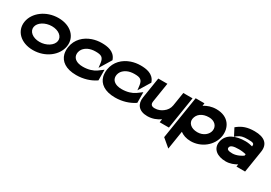

<svg xmlns="http://www.w3.org/2000/svg" viewBox="17 -1240 3151 2233"><g transform="rotate(30 1592.5 -123.5)"><path d="M43 -226C22 -95 126 11 291 11C457 11 593 -95 614 -226C635 -357 532 -462 366 -462C201 -462 64 -357 43 -226ZM165 -226C175 -290 256 -341 347 -341C437 -341 502 -290 492 -226C482 -162 400 -110 310 -110C219 -110 155 -162 165 -226Z M630 -225C625 -192 626 -160 633 -131C655 -48 731 11 872 11C972 11 1057 -19 1116 -57L1129 -66L1128 -208L1063 -160C1023 -132 963 -112 892 -112C869 -112 848 -114 829 -120C779 -135 748 -170 757 -226C760 -242 766 -258 776 -272C805 -311 856 -340 934 -340C1010 -340 1038 -325 1049 -257L1057 -192L1153 -350L1149 -361C1114 -449 1022 -462 947 -462C903 -462 862 -455 823 -442C726 -409 647 -335 630 -225Z M1152 -225C1147 -192 1148 -160 1155 -131C1177 -48 1253 11 1394 11C1494 11 1579 -19 1638 -57L1651 -66L1650 -208L1585 -160C1545 -132 1485 -112 1414 -112C1391 -112 1370 -114 1351 -120C1301 -135 1270 -170 1279 -226C1282 -242 1288 -258 1298 -272C1327 -311 1378 -340 1456 -340C1532 -340 1560 -325 1571 -257L1579 -192L1675 -350L1671 -361C1636 -449 1544 -462 1469 -462C1425 -462 1384 -455 1345 -442C1248 -409 1169 -335 1152 -225Z M1677 -154C1662 -60 1710 11 1827 11C1894 11 1950 -12 1996 -44L1989 0H2113L2181 -432H2057L2028 -249C2021 -206 1997 -172 1965 -149C1938 -128 1902 -111 1857 -111C1813 -111 1796 -131 1802 -172L1843 -432H1721Z M2121 124 2229 215 2268 -33C2302 -7 2349 11 2411 11C2546 11 2678 -85 2700 -225C2718 -341 2654 -462 2486 -462C2423 -462 2369 -443 2325 -415L2330 -451H2212ZM2299 -225C2310 -292 2368 -337 2459 -337C2535 -337 2582 -287 2572 -225C2563 -169 2505 -118 2425 -118C2336 -118 2290 -170 2299 -225Z M2702 -145C2687 -49 2764 11 2880 11C2938 11 2987 -10 3025 -32L3020 0H3136L3182 -292C3200 -404 3133 -462 2999 -462C2901 -462 2841 -437 2790 -399L2771 -384L2822 -286L2846 -306C2884 -334 2914 -341 2980 -341C3049 -341 3065 -333 3060 -299V-294C3038 -300 3003 -308 2965 -308C2838 -308 2721 -265 2702 -145ZM2829 -146C2834 -177 2872 -189 2946 -189C2982 -189 3019 -183 3041 -178L3038 -157C3019 -143 2960 -108 2902 -108C2846 -108 2825 -120 2829 -146Z"/></g></svg>

Font: Charger Pro
Style: UltraExtObl
Weight: 900
Designer: Jasper
Foundry: Cannot Into Space Fonts
Version: Version 1.09